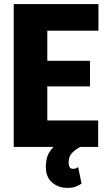

<svg xmlns="http://www.w3.org/2000/svg" viewBox="-20 -731 528 955"><path d="M468.3 -131.8V0H157.2V-131.8ZM215.3 -710.9V0H48.3V-710.9ZM427.7 -428.7V-301.3H157.2V-428.7ZM469.7 -710.9V-578.6H157.2V-710.9ZM290.5 -29.3 377.9 0Q356 13.2 343.3 24.9Q330.6 36.6 325.9 49.6Q321.3 62.5 321.3 78.6Q321.3 91.3 326.4 100.1Q331.5 108.9 343.3 108.9Q353 108.9 358.2 106Q363.3 103 368.7 100.1L385.7 182.1Q375.5 189.5 358.6 196.5Q341.8 203.6 314.9 203.6Q271 203.6 239.5 177Q208 150.4 208 99.1Q208 75.2 214.1 52.5Q220.2 29.8 237.8 9Q255.4 -11.7 290.5 -29.3Z"/></svg>

Font: Roboto Condensed Black
Style: Regular
Weight: 900
Designer: Christian Robertson
Foundry: Google
Version: Version 3.008; 2023